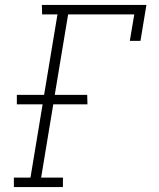

<svg xmlns="http://www.w3.org/2000/svg" viewBox="-20 -755 640 775"><path d="M36 0V-38H103L152 -334H48V-372H158L212 -697H150L149 -735H571L547 -590H504L522 -697H255L201 -372H332L333 -334H195L146 -38H234V0Z"/></svg>

Font: Iosevka Etoile Extralight
Style: Italic
Weight: 200
Italic angle: -9°
Designer: Belleve Invis
Foundry: Belleve Invis
Version: Version 22.1.2; ttfautohint (v1.8.4)